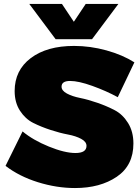

<svg xmlns="http://www.w3.org/2000/svg" viewBox="-20 -943 704 970"><path d="M128 -923H293L353 -833L413 -923H578L445 -745H261ZM575 -452Q516 -484 446.5 -509Q377 -534 334 -534Q291 -534 291 -505Q291 -485 318 -470.5Q345 -456 385 -448Q425 -440 472.5 -423.5Q520 -407 560 -386Q600 -365 627 -321.5Q654 -278 654 -218Q654 -107 570 -50Q486 7 359 7Q266 7 171.5 -22.5Q77 -52 8 -105L94 -279Q147 -235 227 -202.5Q307 -170 361 -170Q417 -170 417 -206Q417 -227 390 -241.5Q363 -256 323 -263.5Q283 -271 235.5 -286.5Q188 -302 148 -322Q108 -342 81 -383.5Q54 -425 54 -483Q54 -588 135.5 -649.5Q217 -711 354 -711Q436 -711 517.5 -688.5Q599 -666 659 -628Z"/></svg>

Font: MontserratBlack
Style: Regular
Weight: 900
Designer: Julieta Ulanovsky
Foundry: Julieta Ulanovsky
Version: Version 4.000